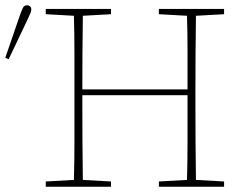

<svg xmlns="http://www.w3.org/2000/svg" viewBox="-43 -710 930 730"><path d="M561 -656V-676H809V-656L702 -650Q701 -580 700.5 -509Q700 -438 700 -367V-310Q700 -239 700.5 -168Q701 -97 702 -26L809 -20V0H561V-20L668 -26Q670 -97 670 -174Q670 -251 670 -348H270Q270 -245 270.5 -169.5Q271 -94 272 -26L379 -20V0H131V-20L238 -26Q240 -97 240 -168Q240 -239 240 -310V-367Q240 -438 240 -509Q240 -580 238 -650L131 -656V-676H379V-656L272 -650Q271 -580 270.5 -509.5Q270 -439 270 -370H670Q670 -445 670 -514Q670 -583 668 -650ZM-23 -490 32 -650Q39 -670 44 -680Q49 -690 60 -690Q66 -690 71 -686Q76 -682 76 -674Q76 -667 72.5 -659.5Q69 -652 60 -632L-10 -485Z"/></svg>

Font: Source Serif 4 ExtraLight
Style: Regular
Weight: 200
Designer: Frank Grießhammer
Foundry: Adobe
Version: Version 4.005;hotconv 1.1.0;makeotfexe 2.6.0